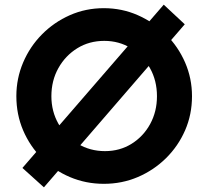

<svg xmlns="http://www.w3.org/2000/svg" viewBox="-20 -779 898 822"><path d="M771 -675 168 23 76 -60 681 -759ZM50 -367.5Q50 -443 78.9 -511.1Q107.8 -579.3 159.5 -631.6Q211.2 -684 279.1 -714Q347 -744 424.5 -744Q502 -744 570 -714Q638 -684 690.5 -631.7Q742.9 -579.4 772.5 -511.4Q802 -443.3 802 -367.2Q802 -289 772.5 -221.1Q742.9 -153.3 690.5 -101.6Q638 -50 570 -21Q502 8 424.7 8Q347.3 8 279.2 -21Q211 -50 159.5 -101.5Q108 -153 79 -221Q50 -288.9 50 -367.5ZM200 -367Q200 -302.1 230.4 -248.6Q260.9 -195.1 313 -163.6Q365.2 -132 429.5 -132Q493 -132 543.5 -163.5Q594 -195 623 -248.3Q652 -301.5 652 -367Q652 -434 622 -487.5Q592 -541 541 -572.5Q490 -604 426.4 -604Q362 -604 311 -572.5Q260 -541 230 -487.5Q200 -434 200 -367Z"/></svg>

Font: Reem Kufi
Style: Regular
Weight: 400
Designer: Khaled Hosny
Version: Version 1.6